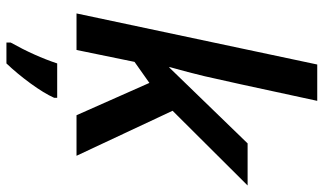

<svg xmlns="http://www.w3.org/2000/svg" viewBox="-228 -572 1021 606"><g transform="rotate(90 283.0 -269.5)"><path d="M433.1 -540H565.9L330.1 -303.2L472.2 0H344.2L242.2 -230L175.8 -183.1L138.2 0H22.9L184.1 -759.8H298.8Q232.9 -453.6 220.9 -403.6Q209 -353.5 191.9 -293H193.8ZM114.7 208Q157.2 131.8 180.7 61H289.1V70.8Q274.9 102.5 243.7 145.3Q212.4 188 180.7 221.2H114.7Z"/></g></svg>

Font: Open Sans Semibold
Style: Italic
Weight: 600
Italic angle: -12°
Foundry: Ascender Corporation
Version: Version 1.10